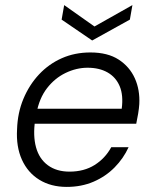

<svg xmlns="http://www.w3.org/2000/svg" viewBox="-20 -722 602 754"><path d="M242 12Q180 12 134.5 -16Q89 -44 66 -95Q43 -146 47 -214Q49 -279 72 -334Q95 -389 133.5 -430Q172 -471 223 -493.5Q274 -516 335 -516Q403 -516 446 -488Q489 -460 509.5 -414.5Q530 -369 527 -313Q526 -297 522.5 -275.5Q519 -254 515 -236H101L111 -295H458Q465 -348 450 -383.5Q435 -419 402.5 -437.5Q370 -456 324 -456Q280 -456 237.5 -435.5Q195 -415 164.5 -375.5Q134 -336 123 -276L118 -250Q109 -189 121.5 -143.5Q134 -98 168 -73Q202 -48 253 -48Q310 -48 351.5 -74Q393 -100 417 -144H485Q465 -100 430 -64.5Q395 -29 347.5 -8.5Q300 12 242 12ZM500 -702 490 -645 342 -563 222 -645 232 -702 351 -618Z"/></svg>

Font: DM Sans Light
Style: Italic
Weight: 300
Italic angle: -10°
Designer: Colophon Foundry, Jonny Pinhorn
Foundry: Colophon Foundry
Version: Version 4.004;gftools[0.9.30]